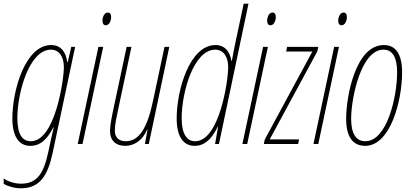

<svg xmlns="http://www.w3.org/2000/svg" viewBox="-38 -780 2226 1040"><path d="M75 240C178 240 221 170 247 49L369 -526H348L329 -444H326C320 -495 294 -536 239 -536C100 -536 29 -294 29 -138C29 -42 64 10 126 10C183 10 219 -28 251 -90H253C247 -64 241 -37 238 -24L224 41C199 158 165 215 75 215C37 215 0 200 -18 187V216C-1 226 36 240 75 240ZM129 -15C84 -15 56 -51 56 -140C56 -280 121 -511 238 -511C282 -511 308 -473 308 -416C308 -350 261 -15 129 -15Z M535 -643C555 -643 564 -670 564 -687C564 -704 557 -712 546 -712C526 -712 517 -686 517 -667C517 -652 524 -643 535 -643ZM383 0H409L521 -526H495Z M640 10C692 10 736 -23 759 -78H761L747 0H768L879 -526H853L792 -239C761 -90 718 -15 643 -15C607 -15 584 -34 584 -73C584 -107 594 -148 602 -187L674 -526H648L578 -197C569 -156 558 -102 558 -71C558 -17 591 10 640 10Z M1016 10C1073 10 1110 -30 1141 -93H1143L1127 0H1148L1308 -760H1282L1239 -558C1231 -522 1224 -483 1218 -451H1215C1208 -499 1181 -536 1129 -536C990 -536 919 -294 919 -138C919 -42 954 10 1016 10ZM1019 -15C976 -15 946 -51 946 -140C946 -280 1011 -511 1128 -511C1172 -511 1198 -473 1198 -416C1198 -344 1151 -15 1019 -15Z M1427 -643C1447 -643 1456 -670 1456 -687C1456 -704 1449 -712 1438 -712C1418 -712 1409 -686 1409 -667C1409 -652 1416 -643 1427 -643ZM1275 0H1301L1413 -526H1387Z M1391 0H1577L1582 -25H1423L1681 -502L1686 -526H1517L1512 -501H1654L1396 -24Z M1812 -643C1832 -643 1841 -670 1841 -687C1841 -704 1834 -712 1823 -712C1803 -712 1794 -686 1794 -667C1794 -652 1801 -643 1812 -643ZM1660 0H1686L1798 -526H1772Z M1940 10C2077 10 2140 -235 2140 -388C2140 -491 2103 -536 2041 -536C1888 -536 1837 -258 1837 -137C1837 -33 1877 10 1940 10ZM1941 -15C1891 -15 1864 -55 1864 -137C1864 -247 1917 -511 2039 -511C2088 -511 2113 -470 2113 -388C2113 -257 2059 -15 1941 -15Z"/></svg>

Font: Noto Sans ExtraCondensed Thin
Style: Italic
Weight: 100
Width: 2
Italic angle: -12°
Designer: Monotype Design Team
Foundry: Monotype Imaging Inc.
Version: Version 2.013